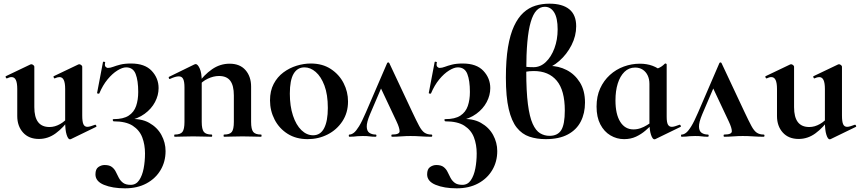

<svg xmlns="http://www.w3.org/2000/svg" viewBox="-20 -745 4684 1046"><path d="M192 12Q137 12 105.5 -23Q74 -58 74 -113V-260Q74 -293 66.5 -309Q59 -325 43 -325Q32 -325 18 -318Q14 -317 11.5 -323Q9 -329 12 -330L146 -394Q149 -395 151 -395Q156 -395 161.5 -390.5Q167 -386 167 -382V-161Q167 -107 187.5 -80Q208 -53 250 -53Q279 -53 308 -69.5Q337 -86 354 -111L360 -99Q326 -50 284 -19Q242 12 192 12ZM428 -382V-116Q428 -82 434.5 -68Q441 -54 456 -54Q463 -54 473.5 -57Q484 -60 497 -65Q501 -67 504 -61.5Q507 -56 504 -54L366 13Q364 14 361 14Q351 14 343 -11Q335 -36 335 -82V-260Q335 -293 327.5 -309Q320 -325 304 -325Q293 -325 278 -318Q275 -317 272.5 -323Q270 -329 273 -330L407 -394Q409 -395 412 -395Q417 -395 422.5 -390.5Q428 -386 428 -382Z M661 281Q593 281 546.5 262Q500 243 500 205Q500 176 516 165Q532 154 550 154Q576 154 590 165Q604 176 611.5 192Q619 208 627.5 224Q636 240 650.5 251Q665 262 692 262Q721 262 738 237Q755 212 762.5 173Q770 134 770 91Q770 43 755 3.5Q740 -36 703 -60Q666 -84 599 -84Q596 -84 594.5 -90Q593 -96 599 -96Q652 -96 681 -115Q710 -134 721.5 -167.5Q733 -201 733 -244Q733 -306 719 -342Q705 -378 667 -378Q647 -378 619.5 -361Q592 -344 566 -312.5Q540 -281 521 -236Q520 -234 514 -235Q508 -236 509 -239L541 -407Q542 -410 548 -408.5Q554 -407 553 -405Q549 -388 555 -381.5Q561 -375 568 -375Q581 -375 596.5 -381Q612 -387 635.5 -393Q659 -399 694 -399Q769 -399 806.5 -359Q844 -319 844 -265Q844 -226 824.5 -189Q805 -152 768 -125Q731 -98 680 -88L682 -96Q748 -101 792.5 -76Q837 -51 859.5 -9.5Q882 32 882 78Q882 136 854.5 182Q827 228 777.5 254.5Q728 281 661 281Z M1201 0Q1198 0 1198 -6Q1198 -12 1201 -12Q1232 -12 1243 -26.5Q1254 -41 1254 -81V-225Q1254 -279 1234.5 -305Q1215 -331 1173 -331Q1143 -331 1111.5 -316Q1080 -301 1061 -275L1056 -287Q1091 -337 1135 -367.5Q1179 -398 1231 -398Q1287 -398 1317.5 -363Q1348 -328 1348 -273V-81Q1348 -41 1359.5 -26.5Q1371 -12 1402 -12Q1405 -12 1405 -6Q1405 0 1402 0Q1382 0 1356 -1Q1330 -2 1301 -2Q1273 -2 1247 -1Q1221 0 1201 0ZM932 0Q929 0 929 -6Q929 -12 932 -12Q963 -12 974 -26.5Q985 -41 985 -81V-269Q985 -300 978 -314.5Q971 -329 954 -329Q945 -329 933 -325.5Q921 -322 906 -315Q902 -313 900 -319Q898 -325 900 -326L1039 -394Q1045 -396 1046 -396Q1057 -396 1068 -372Q1079 -348 1079 -303V-81Q1079 -41 1090.5 -26.5Q1102 -12 1133 -12Q1136 -12 1136 -6Q1136 0 1133 0Q1113 0 1087 -1Q1061 -2 1032 -2Q1004 -2 978 -1Q952 0 932 0Z M1656 13Q1593 13 1547 -16Q1501 -45 1476 -93.5Q1451 -142 1451 -198Q1451 -250 1471 -288Q1491 -326 1524 -350.5Q1557 -375 1596 -387Q1635 -399 1673 -399Q1737 -399 1782.5 -369Q1828 -339 1852 -292Q1876 -245 1876 -192Q1876 -131 1845.5 -84.5Q1815 -38 1765 -12.5Q1715 13 1656 13ZM1686 -8Q1726 -8 1746 -47Q1766 -86 1766 -157Q1766 -230 1747.5 -279Q1729 -328 1700 -353Q1671 -378 1639 -378Q1600 -378 1579.5 -343Q1559 -308 1559 -235Q1559 -167 1576 -115.5Q1593 -64 1622 -36Q1651 -8 1686 -8Z M1884 0Q1880 0 1880 -6Q1880 -12 1884 -12Q1895 -12 1907.5 -21.5Q1920 -31 1936 -57Q1952 -83 1973 -132L2089 -401Q2091 -405 2095 -405Q2099 -405 2101 -401L2225 -137Q2249 -86 2263.5 -59Q2278 -32 2293 -22Q2308 -12 2330 -12Q2335 -12 2335 -6Q2335 0 2330 0Q2303 0 2273.5 -2Q2244 -4 2216 -4Q2192 -4 2165.5 -2Q2139 0 2116 0Q2112 0 2112 -6Q2112 -12 2116 -12Q2157 -12 2157 -30Q2157 -48 2140 -84L2050 -275L2094 -352L1996 -123Q1977 -78 1978 -54Q1979 -30 1993 -21Q2007 -12 2026 -12Q2031 -12 2031 -6Q2031 0 2026 0Q2007 0 1993.5 -2Q1980 -4 1957 -4Q1938 -4 1928 -3Q1918 -2 1908.5 -1Q1899 0 1884 0Z M2468 281Q2400 281 2353.5 262Q2307 243 2307 205Q2307 176 2323 165Q2339 154 2357 154Q2383 154 2397 165Q2411 176 2418.5 192Q2426 208 2434.5 224Q2443 240 2457.5 251Q2472 262 2499 262Q2528 262 2545 237Q2562 212 2569.5 173Q2577 134 2577 91Q2577 43 2562 3.5Q2547 -36 2510 -60Q2473 -84 2406 -84Q2403 -84 2401.5 -90Q2400 -96 2406 -96Q2459 -96 2488 -115Q2517 -134 2528.5 -167.5Q2540 -201 2540 -244Q2540 -306 2526 -342Q2512 -378 2474 -378Q2454 -378 2426.5 -361Q2399 -344 2373 -312.5Q2347 -281 2328 -236Q2327 -234 2321 -235Q2315 -236 2316 -239L2348 -407Q2349 -410 2355 -408.5Q2361 -407 2360 -405Q2356 -388 2362 -381.5Q2368 -375 2375 -375Q2388 -375 2403.5 -381Q2419 -387 2442.5 -393Q2466 -399 2501 -399Q2576 -399 2613.5 -359Q2651 -319 2651 -265Q2651 -226 2631.5 -189Q2612 -152 2575 -125Q2538 -98 2487 -88L2489 -96Q2555 -101 2599.5 -76Q2644 -51 2666.5 -9.5Q2689 32 2689 78Q2689 136 2661.5 182Q2634 228 2584.5 254.5Q2535 281 2468 281Z M2939 -365 2973 -386Q3023 -386 3067 -363.5Q3111 -341 3139 -296.5Q3167 -252 3167 -186Q3167 -128 3144 -83Q3121 -38 3073.5 -12.5Q3026 13 2953 13Q2904 13 2864 -0.5Q2824 -14 2795.5 -49.5Q2767 -85 2751.5 -151Q2736 -217 2736 -322Q2736 -419 2747.5 -488Q2759 -557 2780.5 -603Q2802 -649 2831.5 -676Q2861 -703 2897 -714Q2933 -725 2973 -725Q3044 -725 3081.5 -694.5Q3119 -664 3119 -602Q3119 -549 3093.5 -499Q3068 -449 3027 -413Q2986 -377 2939 -365ZM2974 -5Q3018 -5 3037.5 -36Q3057 -67 3057 -143Q3057 -253 3013 -305.5Q2969 -358 2888 -358Q2881 -358 2865 -357Q2849 -356 2832 -350V-382Q2849 -380 2864.5 -379.5Q2880 -379 2887 -379Q2924 -379 2953.5 -407Q2983 -435 3000.5 -482Q3018 -529 3018 -585Q3018 -647 2999 -677.5Q2980 -708 2948 -708Q2922 -708 2903 -688Q2884 -668 2871.5 -625.5Q2859 -583 2853 -516.5Q2847 -450 2847 -358Q2847 -247 2856 -177.5Q2865 -108 2882 -70.5Q2899 -33 2922.5 -19Q2946 -5 2974 -5Z M3380 13Q3340 13 3305.5 -7.5Q3271 -28 3250.5 -67.5Q3230 -107 3230 -164Q3230 -220 3249.5 -263Q3269 -306 3302.5 -336.5Q3336 -367 3378.5 -382.5Q3421 -398 3466 -398Q3504 -398 3535 -386.5Q3566 -375 3591 -352L3518 -288Q3518 -314 3508.5 -334Q3499 -354 3481.5 -365.5Q3464 -377 3440 -377Q3406 -377 3382 -353.5Q3358 -330 3345.5 -290Q3333 -250 3333 -198Q3333 -123 3359 -81.5Q3385 -40 3431 -40Q3451 -40 3469.5 -46.5Q3488 -53 3505 -63.5Q3522 -74 3535 -84L3543 -77Q3522 -56 3498 -35Q3474 -14 3445 -0.5Q3416 13 3380 13ZM3545 14Q3535 14 3526.5 -11Q3518 -36 3518 -82V-359Q3546 -366 3565 -373Q3584 -380 3602 -398Q3604 -400 3608 -398.5Q3612 -397 3612 -394V-109Q3612 -78 3619 -66Q3626 -54 3640 -54Q3647 -54 3657.5 -57Q3668 -60 3681 -65Q3685 -67 3688 -61.5Q3691 -56 3688 -54L3550 13Q3548 14 3545 14Z M3694 0Q3690 0 3690 -6Q3690 -12 3694 -12Q3705 -12 3717.5 -21.5Q3730 -31 3746 -57Q3762 -83 3783 -132L3899 -401Q3901 -405 3905 -405Q3909 -405 3911 -401L4035 -137Q4059 -86 4073.5 -59Q4088 -32 4103 -22Q4118 -12 4140 -12Q4145 -12 4145 -6Q4145 0 4140 0Q4113 0 4083.5 -2Q4054 -4 4026 -4Q4002 -4 3975.5 -2Q3949 0 3926 0Q3922 0 3922 -6Q3922 -12 3926 -12Q3967 -12 3967 -30Q3967 -48 3950 -84L3860 -275L3904 -352L3806 -123Q3787 -78 3788 -54Q3789 -30 3803 -21Q3817 -12 3836 -12Q3841 -12 3841 -6Q3841 0 3836 0Q3817 0 3803.5 -2Q3790 -4 3767 -4Q3748 -4 3738 -3Q3728 -2 3718.5 -1Q3709 0 3694 0Z M4331 12Q4276 12 4244.5 -23Q4213 -58 4213 -113V-260Q4213 -293 4205.5 -309Q4198 -325 4182 -325Q4171 -325 4157 -318Q4153 -317 4150.5 -323Q4148 -329 4151 -330L4285 -394Q4288 -395 4290 -395Q4295 -395 4300.5 -390.5Q4306 -386 4306 -382V-161Q4306 -107 4326.5 -80Q4347 -53 4389 -53Q4418 -53 4447 -69.5Q4476 -86 4493 -111L4499 -99Q4465 -50 4423 -19Q4381 12 4331 12ZM4567 -382V-116Q4567 -82 4573.5 -68Q4580 -54 4595 -54Q4602 -54 4612.5 -57Q4623 -60 4636 -65Q4640 -67 4643 -61.5Q4646 -56 4643 -54L4505 13Q4503 14 4500 14Q4490 14 4482 -11Q4474 -36 4474 -82V-260Q4474 -293 4466.5 -309Q4459 -325 4443 -325Q4432 -325 4417 -318Q4414 -317 4411.5 -323Q4409 -329 4412 -330L4546 -394Q4548 -395 4551 -395Q4556 -395 4561.5 -390.5Q4567 -386 4567 -382Z"/></svg>

Font: Cormorant Infant Light
Style: Regular
Weight: 300
Designer: Christian Thalmann (Catharsis Fonts)
Foundry: Catharsis Fonts
Version: Version 4.001